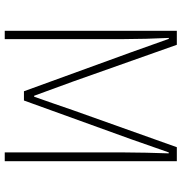

<svg xmlns="http://www.w3.org/2000/svg" viewBox="2 -768 766 810"><g transform="rotate(90 385.0 -363.0)"><path d="M110 0H145V-502C145 -559 143 -633 140 -692H144L201 -532L365 -81H404L567 -532L623 -692H627C625 -633 623 -559 623 -502V0H660V-726H601L445 -288C426 -234 408 -179 388 -124H384C364 -179 344 -234 324 -288L169 -726H110Z"/></g></svg>

Font: Harano Aji Gothic CN ExtraLight
Style: Regular
Weight: 250
Foundry: Masamichi Hosoda
Version: HaranoAjiGothicCN-ExtraLight version 20230610;ttx 4.39.4